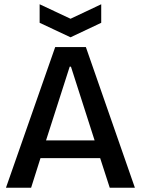

<svg xmlns="http://www.w3.org/2000/svg" viewBox="-20 -881 661 901"><path d="M8 0 239 -660H383L613 0H495L450 -139H170L126 0ZM307 -568 196 -222H424L313 -568ZM166 -861 311 -793 455 -861V-774L311 -706L166 -774Z"/></svg>

Font: Bricolage Grotesque 96pt Medium
Style: Regular
Weight: 500
Designer: Mathieu Triay
Foundry: Atelier Triay
Version: Version 1.001; ttfautohint (v1.8.4.7-5d5b);gftools[0.9.33.de